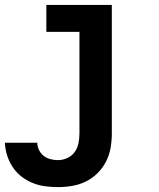

<svg xmlns="http://www.w3.org/2000/svg" viewBox="-27 -550 647 783"><path d="M209 213Q183 213 156.5 209.5Q130 206 105.5 196Q81 186 60 169.5Q39 153 24.5 131Q10 109 2 83.5Q-6 58 -7 32H125Q125 47 132 61.5Q139 76 151 85.5Q163 95 178.5 99Q194 103 209 103Q229 103 247.5 94.5Q266 86 277.5 70Q289 54 293 34Q297 14 297 -5V-420H162V-530H429V-5Q429 24 424 53Q419 82 405.5 108.5Q392 135 371 156Q350 177 323.5 190Q297 203 268 208Q239 213 209 213Z"/></svg>

Font: Iosevka Curly XBdEx
Style: Regular
Weight: 800
Width: 7
Monospace: yes
Designer: Belleve Invis
Foundry: Belleve Invis
Version: Version 11.1.0; ttfautohint (v1.8.3)